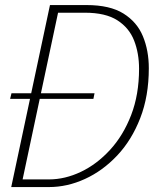

<svg xmlns="http://www.w3.org/2000/svg" viewBox="-20 -758 644 778"><path d="M21 -357.5 26.5 -380H363L358.5 -357.5ZM25.5 0 182.5 -737.5H330.5Q425.5 -737.5 480.5 -703Q535.5 -668.5 559.2 -610.8Q583 -553 583 -481.5Q583 -368.5 548.2 -279.2Q513.5 -190 454.8 -127.8Q396 -65.5 324.2 -32.8Q252.5 0 178.5 0ZM68 -14 54 -31H178Q243.5 -31 308 -61.8Q372.5 -92.5 426 -150.8Q479.5 -209 511.5 -292Q543.5 -375 543.5 -479.5Q543.5 -542 523.5 -593.5Q503.5 -645 455.5 -675.8Q407.5 -706.5 324 -706.5H198L219 -724Z"/></svg>

Font: Epilogue ExtraLight
Style: Italic
Weight: 250
Italic angle: -12°
Designer: Tyler Finck
Foundry: Etcetera Type Co
Version: Version 2.112